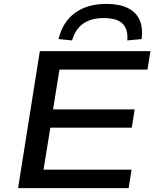

<svg xmlns="http://www.w3.org/2000/svg" viewBox="-20 -968 794 988"><path d="M73 0 185 -705H754L739 -610H286L253 -405H673L658 -311H239L204 -95H657L642 0ZM351 -760 281 -767Q303 -856 366.5 -902Q430 -948 528 -948Q594 -948 637 -927Q680 -906 698 -866Q716 -826 709 -767L635 -760Q640 -816 611.5 -845.5Q583 -875 515 -875Q448 -875 407.5 -846Q367 -817 351 -760Z"/></svg>

Font: Nunito Sans 10pt Expanded SemiBold
Style: Italic
Weight: 600
Width: 7
Italic angle: -9°
Designer: Vernon Adams
Foundry: Vernon Adams
Version: Version 3.101;gftools[0.9.27]